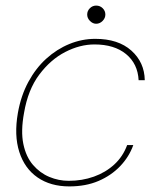

<svg xmlns="http://www.w3.org/2000/svg" viewBox="-20 -655 563 687"><path d="M228 12Q161 12 114.5 -20Q68 -52 49 -111.5Q30 -171 44 -251Q55 -313 81.5 -362Q108 -411 145.5 -445Q183 -479 228 -497.5Q273 -516 321 -516Q403 -516 450 -474Q497 -432 498 -368H476Q473 -427 431 -461.5Q389 -496 318 -496Q266 -496 213.5 -469Q161 -442 120.5 -388Q80 -334 66 -251Q54 -186 63.5 -140Q73 -94 98 -65Q123 -36 156.5 -22Q190 -8 226 -8Q274 -8 316 -23Q358 -38 389 -66.5Q420 -95 435 -136H457Q442 -94 410 -60.5Q378 -27 332.5 -7.5Q287 12 228 12ZM324 -570Q312 -570 302 -580Q292 -590 292 -603Q292 -616 301.5 -625.5Q311 -635 324 -635Q338 -635 347.5 -625.5Q357 -616 357 -603Q357 -590 347 -580Q337 -570 324 -570Z"/></svg>

Font: DM Sans Thin
Style: Italic
Weight: 250
Italic angle: -10°
Designer: Colophon Foundry, Jonny Pinhorn
Foundry: Colophon Foundry
Version: Version 4.004;gftools[0.9.30]